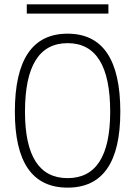

<svg xmlns="http://www.w3.org/2000/svg" viewBox="-20 -859 626 889"><path d="M293 9.8Q48.8 9.8 48.8 -341.8Q48.8 -703.1 293 -703.1Q537.1 -703.1 537.1 -341.8Q537.1 9.8 293 9.8ZM293 -34.2Q490.2 -34.2 490.2 -341.8Q490.2 -659.2 293 -659.2Q95.7 -659.2 95.7 -341.8Q95.7 -34.2 293 -34.2ZM104 -795.9V-838.9H481.9V-795.9Z"/></svg>

Font: Cascadia Mono NF ExtraLight
Style: Regular
Weight: 200
Monospace: yes
Designer: Aaron Bell
Foundry: Saja Typeworks
Version: Version 2404.023; ttfautohint (v1.8.4)